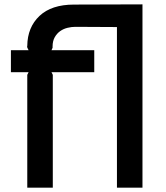

<svg xmlns="http://www.w3.org/2000/svg" viewBox="-20 -860 763 880"><path d="M633 0H516V-736L325 -737Q308 -737 289.5 -732.5Q271 -728 256 -717.5Q241 -707 231 -689.5Q221 -672 221 -647V-641L216 -630H412V-529H216L222 -517V0H105V-517L111 -529H30V-630H111L105 -642Q105 -643 104.5 -646Q104 -649 105 -650Q106 -735 161 -787Q216 -839 319 -839L633 -840Z"/></svg>

Font: Sinkin Sans 500 Medium
Style: 500 Medium
Weight: 500
Designer: Keith Bates
Foundry: K-Type
Version: Sinkin Sans (version 1.0)  by Keith Bates   •   © 2014   www